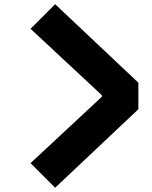

<svg xmlns="http://www.w3.org/2000/svg" viewBox="-20 -864 707 895"><path d="M122.4 -729.8 237 -844.4 625 -478.5V-354.8L237 11.1L122.4 -103.5L455.1 -413.4V-419.9Z"/></svg>

Font: TypoPRO Monoid
Style: Bold
Weight: 700
Width: 4
Monospace: yes
Designer: Andreas Larsen (@larsenwork)
Version: Version 0.61